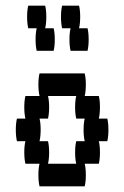

<svg xmlns="http://www.w3.org/2000/svg" viewBox="-20 -660 440 680"><path d="M360 -160H330Q334 -144 334 -120Q334 -97 330 -80H280Q284 -64 284 -40Q284 -17 280 0H120Q116 -17 116 -40Q116 -64 120 -80H70Q66 -97 66 -120Q66 -144 70 -160H40Q36 -177 36 -200Q36 -224 40 -240H70Q66 -257 66 -280Q66 -304 70 -320H120Q116 -337 116 -360Q116 -384 120 -400H280Q284 -384 284 -360Q284 -337 280 -320H330Q334 -304 334 -280Q334 -257 330 -240H360Q364 -224 364 -200Q364 -177 360 -160ZM280 -160Q276 -177 276 -200Q276 -224 280 -240H250Q246 -257 246 -280Q246 -304 250 -320H150Q154 -304 154 -280Q154 -257 150 -240H120Q124 -224 124 -200Q124 -177 120 -160H150Q154 -144 154 -120Q154 -97 150 -80H250Q246 -97 246 -120Q246 -144 250 -160ZM170 -560Q174 -544 174 -520Q174 -497 170 -480H110Q106 -497 106 -520Q106 -544 110 -560H80Q76 -577 76 -600Q76 -624 80 -640H140Q144 -624 144 -600Q144 -577 140 -560ZM294 -520Q294 -497 290 -480H230Q226 -497 226 -520Q226 -544 230 -560H200Q196 -577 196 -600Q196 -624 200 -640H260Q264 -624 264 -600Q264 -577 260 -560H290Q294 -544 294 -520Z"/></svg>

Font: VT323
Style: Regular
Weight: 400
Monospace: yes
Designer: Peter Hull
Version: Version 2.000